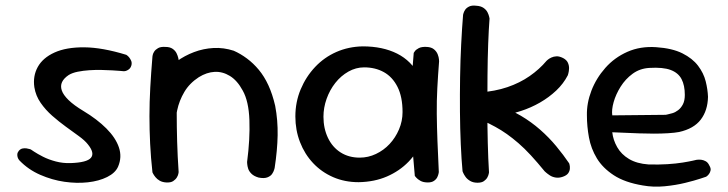

<svg xmlns="http://www.w3.org/2000/svg" viewBox="-20 -670 2669 704"><path d="M239 -72Q299 -74 313.5 -91.5Q328 -109 302 -141Q291 -155 269 -171Q247 -187 221.5 -205.5Q196 -224 171.5 -245.5Q147 -267 129 -293Q111 -319 106 -350Q100 -391 118.5 -424.5Q137 -458 180 -477.5Q223 -497 289 -496.5Q355 -496 443 -469Q443 -469 446.5 -466.5Q450 -464 454 -459Q458 -454 461 -447Q464 -440 462 -431Q460 -423 455.5 -418.5Q451 -414 445.5 -411.5Q440 -409 436 -409Q432 -409 432 -409Q432 -409 421 -410Q410 -411 392 -412Q374 -413 352 -413.5Q330 -414 307.5 -412.5Q285 -411 265 -407Q245 -403 232 -395Q214 -383 207.5 -369Q201 -355 206.5 -338.5Q212 -322 231.5 -303Q251 -284 286 -263Q336 -233 370 -199Q404 -165 416 -129.5Q428 -94 413 -59Q403 -36 373 -21Q343 -6 302 -1.5Q261 3 216 -3.5Q171 -10 127.5 -29Q84 -48 52 -81Q52 -81 49.5 -84Q47 -87 45 -92.5Q43 -98 43.5 -104.5Q44 -111 49 -117Q55 -124 62.5 -125.5Q70 -127 77 -126Q84 -125 88.5 -123.5Q93 -122 93 -122Q93 -122 105 -114Q117 -106 137.5 -95.5Q158 -85 184.5 -78Q211 -71 239 -72Z M928 -19Q911 -24 902 -33Q893 -42 890 -51.5Q887 -61 886.5 -68.5Q886 -76 886 -76Q897 -160 894.5 -229.5Q892 -299 870 -338Q850 -375 823 -391.5Q796 -408 767 -406.5Q738 -405 709 -387Q675 -365 656 -333Q637 -301 629.5 -265Q622 -229 621 -195Q622 -163 622 -137Q622 -111 623 -91Q624 -71 625 -58Q625 -58 624.5 -54Q624 -50 622 -44Q620 -38 613.5 -33Q607 -28 593 -27Q581 -26 572 -32Q563 -38 557.5 -44Q552 -50 552 -50Q541 -68 540.5 -85Q540 -102 541.5 -123Q543 -144 538 -174Q536 -211 536.5 -241.5Q537 -272 541 -299.5Q545 -327 554 -351Q563 -375 579 -398Q599 -424 628 -445Q657 -466 691.5 -479Q726 -492 763 -494Q800 -496 837 -484Q862 -473 885.5 -455.5Q909 -438 929 -414Q949 -390 964 -357.5Q979 -325 989 -282Q999 -229 998 -174Q997 -119 987 -54Q987 -54 985 -47Q983 -40 977.5 -32Q972 -24 960 -19.5Q948 -15 928 -19ZM589 -1Q575 -2 565.5 -7.5Q556 -13 550 -20.5Q544 -28 541.5 -33Q539 -38 539 -38Q533 -92 530.5 -143Q528 -194 528 -244.5Q528 -295 531 -349Q534 -403 539 -463Q539 -463 540 -468.5Q541 -474 545.5 -481Q550 -488 559.5 -493.5Q569 -499 586 -498Q603 -498 613 -491Q623 -484 627.5 -474.5Q632 -465 633.5 -458Q635 -451 635 -451Q632 -401 630 -353Q628 -305 628 -255Q628 -205 629.5 -151.5Q631 -98 635 -39Q635 -39 634 -33Q633 -27 628.5 -19.5Q624 -12 615 -6Q606 0 589 -1Z M1295 -2Q1244 -2 1201.5 -20.5Q1159 -39 1128 -72Q1097 -105 1080 -149Q1063 -193 1063 -243Q1063 -296 1082.5 -342.5Q1102 -389 1135.5 -424.5Q1169 -460 1213.5 -479.5Q1258 -499 1310 -500Q1383 -500 1436 -473.5Q1489 -447 1517.5 -391.5Q1546 -336 1546 -250Q1546 -200 1528.5 -155.5Q1511 -111 1478 -77Q1445 -43 1399 -23Q1353 -3 1295 -2ZM1299 -92Q1330 -92 1358.5 -105.5Q1387 -119 1408.5 -142Q1430 -165 1443 -195.5Q1456 -226 1456 -259Q1456 -315 1437.5 -351.5Q1419 -388 1387.5 -405.5Q1356 -423 1315 -423Q1285 -423 1257.5 -407.5Q1230 -392 1209.5 -366Q1189 -340 1177.5 -307.5Q1166 -275 1166 -242Q1166 -199 1182.5 -164.5Q1199 -130 1229 -111Q1259 -92 1299 -92ZM1549 -1Q1532 -1 1521.5 -7Q1511 -13 1506 -19Q1501 -25 1501 -25Q1494 -98 1490 -170.5Q1486 -243 1488 -319Q1490 -395 1497 -476Q1497 -476 1501 -482Q1505 -488 1515.5 -493.5Q1526 -499 1545 -498Q1562 -497 1571.5 -489Q1581 -481 1585 -470.5Q1589 -460 1589.5 -452.5Q1590 -445 1590 -445Q1586 -394 1583.5 -347Q1581 -300 1581.5 -252.5Q1582 -205 1584 -153Q1586 -101 1589 -39Q1589 -39 1588 -33.5Q1587 -28 1583.5 -20.5Q1580 -13 1571.5 -7Q1563 -1 1549 -1Z M2044 -22Q2030 -17 2017.5 -19Q2005 -21 1996 -27Q1987 -33 1982 -37.5Q1977 -42 1977 -42Q1950 -75 1926.5 -100.5Q1903 -126 1881 -145Q1859 -164 1838.5 -178.5Q1818 -193 1796 -205Q1774 -217 1750 -228L1738 -331Q1795 -335 1840.5 -350.5Q1886 -366 1922 -391Q1958 -416 1984 -447Q1984 -447 1988.5 -451Q1993 -455 2001.5 -459Q2010 -463 2020.5 -463.5Q2031 -464 2045 -457Q2058 -450 2062.5 -439.5Q2067 -429 2066.5 -418.5Q2066 -408 2064 -401Q2062 -394 2062 -394Q2046 -363 2019.5 -338Q1993 -313 1960 -294Q1927 -275 1890 -263Q1853 -251 1814 -246L1810 -280Q1852 -268 1890 -245.5Q1928 -223 1960.5 -194.5Q1993 -166 2019.5 -134Q2046 -102 2067 -71Q2067 -71 2068.5 -65.5Q2070 -60 2069.5 -51.5Q2069 -43 2063.5 -35Q2058 -27 2044 -22ZM1731 0Q1715 0 1704 -6.5Q1693 -13 1687 -21.5Q1681 -30 1678.5 -36Q1676 -42 1676 -42Q1672 -85 1669.5 -141.5Q1667 -198 1666.5 -260.5Q1666 -323 1667 -386Q1668 -449 1671 -508Q1674 -567 1678 -616Q1678 -616 1679.5 -621.5Q1681 -627 1685.5 -634Q1690 -641 1700 -646Q1710 -651 1726 -649Q1743 -648 1753 -641Q1763 -634 1767.5 -625Q1772 -616 1773.5 -609Q1775 -602 1775 -602Q1772 -563 1770 -509Q1768 -455 1767.5 -393.5Q1767 -332 1767 -269Q1767 -206 1768.5 -146.5Q1770 -87 1773 -38Q1773 -38 1772 -32.5Q1771 -27 1767 -19.5Q1763 -12 1754.5 -6Q1746 0 1731 0Z M2337 10Q2271 -1 2230.5 -27.5Q2190 -54 2168.5 -89.5Q2147 -125 2139.5 -166Q2132 -207 2132 -247Q2131 -292 2148.5 -337.5Q2166 -383 2199.5 -421Q2233 -459 2280.5 -480Q2328 -501 2386 -497Q2445 -493 2482 -474.5Q2519 -456 2539.5 -429Q2560 -402 2567.5 -372Q2575 -342 2576 -315Q2575 -265 2549.5 -231.5Q2524 -198 2470 -186Q2454 -183 2429.5 -181.5Q2405 -180 2377.5 -180Q2350 -180 2323.5 -181Q2297 -182 2274.5 -183Q2252 -184 2238.5 -184.5Q2225 -185 2225 -185Q2228 -157 2243 -130.5Q2258 -104 2286.5 -87Q2315 -70 2358 -67Q2395 -66 2427 -68Q2459 -70 2483.5 -74Q2508 -78 2521 -81Q2534 -84 2534 -84Q2534 -84 2539.5 -84.5Q2545 -85 2552.5 -84Q2560 -83 2568 -78.5Q2576 -74 2581 -63Q2587 -53 2585.5 -45.5Q2584 -38 2580 -32.5Q2576 -27 2572.5 -24.5Q2569 -22 2569 -22Q2569 -22 2548 -15Q2527 -8 2492.5 0.5Q2458 9 2417 13Q2376 17 2337 10ZM2225 -247 2421 -249Q2421 -249 2428 -250.5Q2435 -252 2445.5 -255Q2456 -258 2466.5 -266Q2477 -274 2484 -287.5Q2491 -301 2491 -322Q2491 -357 2479 -380Q2467 -403 2439 -413.5Q2411 -424 2361 -421Q2326 -419 2299.5 -399.5Q2273 -380 2255.5 -352Q2238 -324 2230 -295.5Q2222 -267 2225 -247Z"/></svg>

Font: Sour Gummy
Style: Regular
Weight: 400
Designer: Stefie Justprince
Foundry: Eifetstype
Version: Version 1.000